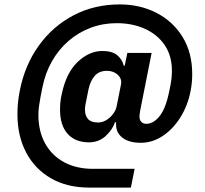

<svg xmlns="http://www.w3.org/2000/svg" viewBox="-20 -729 931 870"><path d="M573 121H384Q284 121 211 79Q138 37 98.5 -38Q59 -113 59 -211Q59 -237 61.5 -263.5Q64 -290 70 -320Q93 -435 156 -522.5Q219 -610 313 -659.5Q407 -709 523 -709Q614 -709 688.5 -671Q763 -633 807 -562Q851 -491 851 -393Q851 -373 849 -353Q847 -333 843 -314Q830 -249 797 -196.5Q764 -144 717.5 -113Q671 -82 618 -82Q565 -82 535.5 -104.5Q506 -127 506 -164Q506 -167 506 -169.5Q506 -172 506 -175H501Q489 -140 458 -112Q427 -84 383 -84Q322 -84 287 -122Q252 -160 252 -233Q252 -248 253.5 -264.5Q255 -281 259 -299Q279 -398 331.5 -448Q384 -498 444 -498Q488 -498 511 -479Q534 -460 541 -431H545L557 -489H667L615 -227Q614 -219 613 -212.5Q612 -206 612 -201Q612 -185 620.5 -176.5Q629 -168 643 -168Q675 -168 703 -202.5Q731 -237 747 -316L753 -346Q756 -361 757.5 -377.5Q759 -394 759 -408Q759 -477 726 -525Q693 -573 636.5 -598.5Q580 -624 509 -624Q446 -624 390.5 -603Q335 -582 290.5 -543.5Q246 -505 215.5 -451.5Q185 -398 172 -332L164 -292Q160 -270 157 -249.5Q154 -229 154 -209Q154 -134 184.5 -79Q215 -24 270.5 6Q326 36 401 36H590ZM424 -174Q445 -174 463 -185.5Q481 -197 493 -213.5Q505 -230 508 -245L528 -345Q532 -363 524 -377Q516 -391 500.5 -399.5Q485 -408 464 -408Q429 -408 409 -385Q389 -362 381 -324L367 -254Q366 -247 365.5 -242.5Q365 -238 365 -233Q365 -205 379 -189.5Q393 -174 424 -174Z"/></svg>

Font: IBM Plex Sans
Style: Italic
Weight: 400
Italic angle: -11.31°
Designer: Mike Abbink, Paul van der Laan, Pieter van Rosmalen
Foundry: Bold Monday
Version: Version 3.201